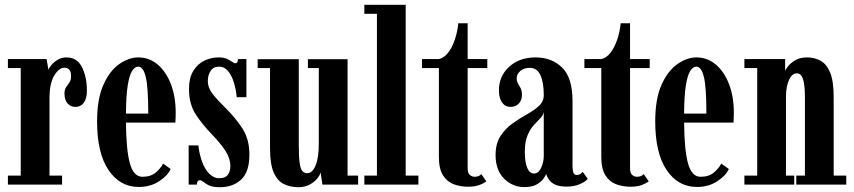

<svg xmlns="http://www.w3.org/2000/svg" viewBox="-20 -770 3561 801"><path d="M13 0V-37.5H66.5V-486H13V-523.5H174.5L182 -479Q184.5 -486.5 194.5 -498.8Q204.5 -511 220.8 -520.8Q237 -530.5 257.5 -530.5Q301.5 -530.5 322 -489.8Q342.5 -449 342.5 -392Q342.5 -358.5 329.5 -341.2Q316.5 -324 295 -324Q274 -324 261.5 -338.8Q249 -353.5 249 -379.5Q249 -396.5 256 -406.5Q263 -416.5 269.8 -426.2Q276.5 -436 276.5 -452Q276.5 -487.5 248.5 -487.5Q226 -487.5 206.2 -454.8Q186.5 -422 186.5 -361V-37.5H239V0Z M559 10Q480.5 10 432.8 -60.5Q385 -131 385 -263.5Q385 -358.5 411.8 -417.2Q438.5 -476 478.2 -503.2Q518 -530.5 556.5 -530.5Q602.5 -530.5 637.8 -500.8Q673 -471 693 -418.8Q713 -366.5 713 -299.5Q713 -278.5 711.5 -258.5H505.5Q506.5 -143 522 -87.8Q537.5 -32.5 574 -32.5Q609.5 -32.5 630.5 -50.8Q651.5 -69 660.5 -87.5L692 -65Q680 -37.5 643.8 -13.8Q607.5 10 559 10ZM556.5 -492Q543 -492 531.5 -474.8Q520 -457.5 513 -414.8Q506 -372 505.5 -296H598.5Q598.5 -406.5 588 -449.2Q577.5 -492 556.5 -492Z M897.5 11Q868 11 852.8 3.8Q837.5 -3.5 829.2 -10.8Q821 -18 813.5 -18Q801.5 -18 801.5 0H767V-163.5H807.5Q811.5 -127.5 822.8 -96.2Q834 -65 852.5 -45.8Q871 -26.5 895.5 -26.5Q920 -26.5 930.5 -40.8Q941 -55 941 -77Q941 -109 920.8 -140.2Q900.5 -171.5 864.5 -209Q824.5 -250 796.5 -293Q768.5 -336 768.5 -399Q768.5 -445 786.2 -474Q804 -503 832.2 -516.8Q860.5 -530.5 892 -530.5Q914 -530.5 927.2 -524.2Q940.5 -518 948.5 -512Q956.5 -506 962.5 -506Q972.5 -506 972.5 -523.5H1008V-364.5H967.5Q965 -395 956.2 -424.2Q947.5 -453.5 932 -472.8Q916.5 -492 894 -492Q870 -492 858.5 -474Q847 -456 847 -432.5Q847 -404 867 -378.2Q887 -352.5 922.5 -318Q961.5 -279.5 991 -234.5Q1020.5 -189.5 1020.5 -125Q1020.5 -53 986.2 -21Q952 11 897.5 11Z M1225 11Q1192.5 11 1165.5 -1.5Q1138.5 -14 1122.5 -49Q1106.5 -84 1106.5 -151V-486H1055V-523H1226.5V-164.5Q1226.5 -116.5 1230 -91.2Q1233.5 -66 1241.2 -56.8Q1249 -47.5 1262 -47.5Q1283 -47.5 1296.5 -79.5Q1310 -111.5 1310 -171V-486H1264.5V-523H1430V-37.5H1474V0H1325L1317.5 -51Q1315 -39.5 1303.2 -25Q1291.5 -10.5 1271.5 0.2Q1251.5 11 1225 11Z M1500 0V-37.5H1552.5V-712.5H1500V-750H1672.5V-37.5H1725.5V0Z M1932.5 9Q1901.5 9 1873.8 -1Q1846 -11 1828.5 -38Q1811 -65 1811 -116V-486H1740.5V-523.5H1811Q1833 -528.5 1850 -550.8Q1867 -573 1877.8 -605.5Q1888.5 -638 1892 -673H1931V-523.5H2013V-486H1931V-67.5Q1931 -46.5 1940.8 -39.5Q1950.5 -32.5 1959.5 -32.5Q1978.5 -32.5 1988 -43.5L2009 -13.5Q1995.5 -3.5 1977 2.8Q1958.5 9 1932.5 9Z M2167.5 10.5Q2118 10.5 2082.8 -25Q2047.5 -60.5 2047.5 -123Q2047.5 -171 2067.8 -202.2Q2088 -233.5 2118 -254.8Q2148 -276 2178 -292.8Q2208 -309.5 2228.2 -328Q2248.5 -346.5 2248.5 -373Q2248.5 -427.5 2234.2 -457.2Q2220 -487 2190 -487Q2166 -487 2150.8 -474Q2135.5 -461 2135.5 -444Q2135.5 -430.5 2141 -421.5Q2146.5 -412.5 2152 -402.2Q2157.5 -392 2157.5 -375Q2157.5 -351.5 2144.2 -337.8Q2131 -324 2110 -324Q2087.5 -324 2074.5 -342.5Q2061.5 -361 2061.5 -393.5Q2061.5 -452.5 2104.2 -491.5Q2147 -530.5 2214.5 -530.5Q2282 -530.5 2325.2 -488Q2368.5 -445.5 2368.5 -348V-82Q2368.5 -56.5 2372.8 -48.2Q2377 -40 2386 -40Q2395 -40 2401.5 -44.8Q2408 -49.5 2411 -53L2432 -24Q2423.5 -12.5 2399.5 -2Q2375.5 8.5 2344 8.5Q2312 8.5 2294.5 -0.5Q2277 -9.5 2269.2 -21.8Q2261.5 -34 2258.5 -44Q2256.5 -37.5 2247 -24.2Q2237.5 -11 2218.5 -0.2Q2199.5 10.5 2167.5 10.5ZM2207.5 -46Q2226.5 -46 2237.5 -69.8Q2248.5 -93.5 2248.5 -119.5V-303.5Q2246.5 -289.5 2234.5 -277.2Q2222.5 -265 2207.2 -248.2Q2192 -231.5 2180.8 -205.2Q2169.5 -179 2169.5 -137Q2169.5 -92 2179.8 -69Q2190 -46 2207.5 -46Z M2610 9Q2579 9 2551.2 -1Q2523.5 -11 2506 -38Q2488.5 -65 2488.5 -116V-486H2418V-523.5H2488.5Q2510.5 -528.5 2527.5 -550.8Q2544.5 -573 2555.2 -605.5Q2566 -638 2569.5 -673H2608.5V-523.5H2690.5V-486H2608.5V-67.5Q2608.5 -46.5 2618.2 -39.5Q2628 -32.5 2637 -32.5Q2656 -32.5 2665.5 -43.5L2686.5 -13.5Q2673 -3.5 2654.5 2.8Q2636 9 2610 9Z M2887.5 10Q2809 10 2761.2 -60.5Q2713.5 -131 2713.5 -263.5Q2713.5 -358.5 2740.2 -417.2Q2767 -476 2806.8 -503.2Q2846.5 -530.5 2885 -530.5Q2931 -530.5 2966.2 -500.8Q3001.5 -471 3021.5 -418.8Q3041.5 -366.5 3041.5 -299.5Q3041.5 -278.5 3040 -258.5H2834Q2835 -143 2850.5 -87.8Q2866 -32.5 2902.5 -32.5Q2938 -32.5 2959 -50.8Q2980 -69 2989 -87.5L3020.5 -65Q3008.5 -37.5 2972.2 -13.8Q2936 10 2887.5 10ZM2885 -492Q2871.5 -492 2860 -474.8Q2848.5 -457.5 2841.5 -414.8Q2834.5 -372 2834 -296H2927Q2927 -406.5 2916.5 -449.2Q2906 -492 2885 -492Z M3085.5 0V-37.5H3139V-486H3085.5V-523.5H3255.5V-473.5Q3257 -480 3267.8 -493.8Q3278.5 -507.5 3298.2 -519Q3318 -530.5 3346.5 -530.5Q3377.5 -530.5 3402.8 -517Q3428 -503.5 3443 -467.8Q3458 -432 3458 -365V-37.5H3510.5V0H3302V-37.5H3338V-363Q3338 -415 3330.2 -439.5Q3322.5 -464 3304.5 -464Q3284.5 -464 3272.2 -438Q3260 -412 3259 -371V-37.5H3293.5V0Z"/></svg>

Font: Imbue 10pt
Style: Bold
Weight: 700
Designer: Tyler Finck
Foundry: Etcetera Type Company
Version: Version 1.102; ttfautohint (v1.8.3)